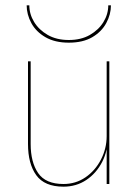

<svg xmlns="http://www.w3.org/2000/svg" viewBox="-20 -690 515 720"><path d="M380 0H390V-460H380ZM95 -150V-460H85V-150Q85 -76 116 -33Q147 10 218 10Q266 10 303.5 -15Q341 -40 363 -82.5Q385 -125 385 -180H380Q380 -133 358.5 -91.5Q337 -50 300.5 -25Q264 0 218 0Q151 0 123 -41Q95 -82 95 -150ZM80 -670Q80 -636 97.5 -603.5Q115 -571 150.5 -550.5Q186 -530 238 -530Q291 -530 326 -550.5Q361 -571 378.5 -603.5Q396 -636 396 -670H386Q386 -637 368 -607.5Q350 -578 317 -559Q284 -540 238 -540Q192 -540 159 -559Q126 -578 108 -607.5Q90 -637 90 -670Z"/></svg>

Font: Jost Thin
Style: Regular
Weight: 250
Version: Version 3.710